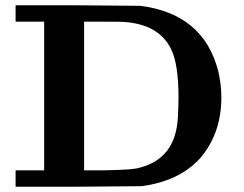

<svg xmlns="http://www.w3.org/2000/svg" viewBox="-20 -706 922 726"><path d="M39 -624V-686H270Q509 -684 510 -684Q749 -654 805 -438Q817 -387 817 -338Q817 -208 745 -118Q734 -102 702 -75Q629 -17 515 -2Q512 -2 270 0H39V-62H147V-624ZM368 -624H298V-62H377Q470 -64 496 -69Q571 -85 610 -134Q649 -182 653 -267Q655 -315 655 -337Q655 -466 626 -522Q581 -613 451 -623Q446 -624 368 -624Z"/></svg>

Font: KaTeX_Main
Style: Bold
Weight: 700
Version: Version